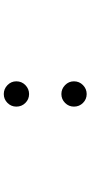

<svg xmlns="http://www.w3.org/2000/svg" viewBox="255 -734 489 1040"><g transform="rotate(90 500.0 -213.5)"><path d="M489 -301Q461 -301 440.5 -321Q420 -341 420 -369Q420 -398 440.5 -418Q461 -438 489 -438Q517 -438 537 -418Q557 -398 557 -369Q557 -341 537 -321Q517 -301 489 -301ZM489 11Q461 11 440.5 -9Q420 -29 420 -57Q420 -86 440.5 -106Q461 -126 489 -126Q517 -126 537 -106Q557 -86 557 -57Q557 -29 537 -9Q517 11 489 11Z"/></g></svg>

Font: Inconsolata UltraExpanded Thin
Style: Regular
Weight: 100
Width: 9
Monospace: yes
Designer: Raph Levien, Cyreal, Brenton Simpson
Foundry: Raph Levien, Cyreal, Google
Version: Version 3.100; ttfautohint (v1.8.4.7-5d5b)